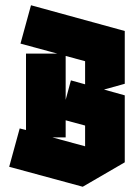

<svg xmlns="http://www.w3.org/2000/svg" viewBox="-20 -694 510 731"><path d="M295 17 15 -59 55 -205 79 -199V-490H198L58 -528L98 -674L455 -576V-375L376 -353L455 -331V-76ZM250 -388 304 -373V-461L230 -481V-314ZM230 -171H179L304 -137V-216L230 -236Z"/></svg>

Font: Blaka
Style: Regular
Weight: 400
Designer: Mohamed Gaber
Foundry: Kief Type Foundry
Version: Version 1.003; ttfautohint (v1.8.4.7-5d5b)